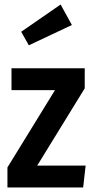

<svg xmlns="http://www.w3.org/2000/svg" viewBox="-20 -832 412 852"><path d="M356 -440 145 -97H360L349 0H13V-89L224 -432H31V-529H356ZM299 -721 108 -631 74 -691 249 -812Z"/></svg>

Font: Fira Sans Compressed Medium
Style: Regular
Weight: 500
Width: 1
Designer: bBox Type GmbH & Carrois Corporate GbR & Edenspiekermann AG
Foundry: bBox Type GmbH & Carrois Corporate GbR & Edenspiekermann AG
Version: Version 4.301